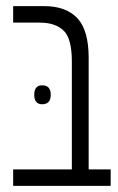

<svg xmlns="http://www.w3.org/2000/svg" viewBox="-20 -608 387 628"><path d="M23 0V-54H215V-407Q215 -482 188 -508Q161 -534 110 -534H23V-588H124Q196 -588 233 -548.5Q270 -509 270 -419V-54H342V0ZM92 -298Q92 -329 118 -329Q146 -329 146 -298Q146 -267 118 -267Q92 -267 92 -298Z"/></svg>

Font: Noto Sans Hebrew ExtraCondensed Light
Style: Regular
Weight: 300
Width: 2
Designer: Monotype Design Team
Foundry: Monotype Imaging Inc.
Version: Version 2.004; ttfautohint (v1.8.4.7-5d5b)